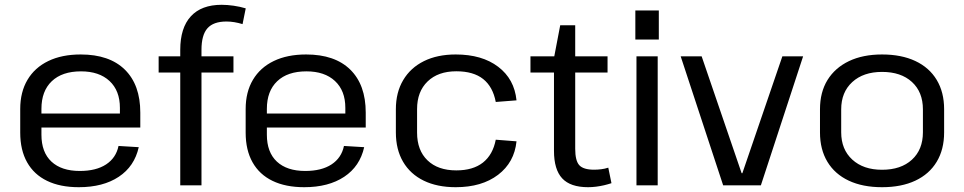

<svg xmlns="http://www.w3.org/2000/svg" viewBox="-20 -776 4038 804"><path d="M310 7.9Q231.9 7.9 177.1 -18.7Q122.3 -45.2 93.5 -96.4Q64.7 -147.6 64.7 -220.5V-319.5Q64.7 -390.7 95.2 -441.9Q125.6 -493.1 182.4 -520.5Q239.1 -547.9 317.9 -547.9Q438.1 -547.9 502.8 -484.4Q567.5 -420.8 567.5 -304.5V-242.1H136.5V-300.6H496.2L482.1 -277.6V-324.4Q482.1 -396.4 438.7 -436.8Q395.3 -477.2 319.1 -477.2Q240.1 -477.2 196.8 -435.9Q153.5 -394.7 153.5 -320.1V-211.9Q153.5 -138.4 195.5 -99.2Q237.5 -60.1 314.1 -60.1Q382.3 -60.1 424.1 -87.4Q465.9 -114.7 476.3 -164.8L561 -159.7Q543.1 -79.3 477.3 -35.7Q411.6 7.9 310 7.9Z M734.8 -567.2Q734.8 -659.5 779.2 -707.7Q823.5 -755.9 908 -755.9Q931.2 -755.9 958.2 -752.1Q985.2 -748.2 1009 -741L995.7 -675Q978 -680.4 961.6 -683.1Q945.1 -685.9 928.1 -685.9Q873.7 -685.9 848.7 -657.6Q823.7 -629.3 823.7 -567.2V0H734.8ZM644.3 -540H957.6V-472.2H644.3Z M1254 7.9Q1175.9 7.9 1121.1 -18.7Q1066.3 -45.2 1037.5 -96.4Q1008.7 -147.6 1008.7 -220.5V-319.5Q1008.7 -390.7 1039.2 -441.9Q1069.6 -493.1 1126.4 -520.5Q1183.1 -547.9 1261.9 -547.9Q1382.1 -547.9 1446.8 -484.4Q1511.5 -420.8 1511.5 -304.5V-242.1H1080.5V-300.6H1440.2L1426.1 -277.6V-324.4Q1426.1 -396.4 1382.7 -436.8Q1339.3 -477.2 1263.1 -477.2Q1184.1 -477.2 1140.8 -435.9Q1097.5 -394.7 1097.5 -320.1V-211.9Q1097.5 -138.4 1139.5 -99.2Q1181.5 -60.1 1258.1 -60.1Q1326.3 -60.1 1368.1 -87.4Q1409.9 -114.7 1420.3 -164.8L1505 -159.7Q1487.1 -79.3 1421.3 -35.7Q1355.6 7.9 1254 7.9Z M1888.3 7.9Q1810.7 7.9 1754.4 -19.5Q1698.2 -46.9 1667.9 -98.5Q1637.7 -150.1 1637.7 -221.4V-318.6Q1637.7 -389.1 1668.4 -440.6Q1699 -492.2 1755.3 -520.1Q1811.6 -547.9 1888.3 -547.9Q1998.4 -547.9 2066.1 -496.4Q2133.9 -445 2142.9 -355.8L2056 -349Q2043.9 -412.7 2003.2 -445.1Q1962.5 -477.5 1890.8 -477.5Q1814.6 -477.5 1770.6 -435Q1726.5 -392.5 1726.5 -319.2V-220.8Q1726.5 -146.6 1770.1 -104.6Q1813.6 -62.5 1890.8 -62.5Q1960.8 -62.5 2002.4 -95.3Q2043.9 -128.1 2056 -191L2142.9 -184.2Q2133.9 -95.9 2065.7 -44Q1997.5 7.9 1888.3 7.9Z M2442.7 7.9Q2368.5 7.9 2334.2 -29.1Q2299.8 -66.1 2299.8 -144.3V-533.6L2325.9 -670.2H2388.7V-152.9Q2388.7 -103 2405.8 -84.2Q2423 -65.4 2467.9 -65.4Q2482.4 -65.4 2497.5 -67.3Q2512.6 -69.1 2527.2 -73.9L2540.5 -8.9Q2526.1 -4.2 2509.8 -0.3Q2493.5 3.5 2476.2 5.7Q2459 7.9 2442.7 7.9ZM2201.3 -540H2524.1V-472.2H2201.3Z M2734.1 -540V0H2645.2V-540ZM2738.8 -732.3V-610.6H2640.5V-732.3Z M2830.4 -540H2918.2L3085.6 -50.7H3088.6L3256.1 -540H3343L3166.2 0H3008.2Z M3673.5 7.9Q3592.5 7.9 3534.2 -19.5Q3475.9 -46.9 3444.8 -98.5Q3413.7 -150.1 3413.7 -221.4V-318.6Q3413.7 -389.9 3445.2 -441.1Q3476.8 -492.2 3535.1 -520.1Q3593.4 -547.9 3673.5 -547.9Q3754.7 -547.9 3813 -520.5Q3871.3 -493.1 3902.4 -441.5Q3933.5 -389.9 3933.5 -318.6V-221.4Q3933.5 -150.1 3902.4 -98.5Q3871.3 -46.9 3813 -19.5Q3754.7 7.9 3673.5 7.9ZM3673.5 -65.1Q3752.8 -65.1 3798.7 -107.3Q3844.7 -149.5 3844.7 -222.1V-317.9Q3844.7 -390.7 3798.7 -432.8Q3752.8 -474.9 3673.5 -474.9Q3595.3 -474.9 3548.9 -432.4Q3502.5 -389.9 3502.5 -317.9V-222.1Q3502.5 -150.3 3548.9 -107.7Q3595.3 -65.1 3673.5 -65.1Z"/></svg>

Font: Pathway Extreme 8pt Thin
Style: Regular
Weight: 100
Version: Version 1.001;gftools[0.9.26]